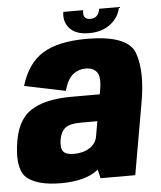

<svg xmlns="http://www.w3.org/2000/svg" viewBox="-58 -771 692 824"><g transform="rotate(-5 287.5 -359.0)"><path d="M342.5 0 333.5 -38Q332.5 -37 331.5 -36Q277 6.5 172 6.5Q76 6.5 30 -28Q-16 -62.5 -2.5 -169Q10 -277.5 71.8 -318.2Q133.5 -359 247 -359H370.5L373.5 -376.5Q383.5 -433 367.8 -453.8Q352 -474.5 319.5 -474.5Q289 -474.5 265 -455.8Q241 -437 226.5 -386.5L50 -423Q78.5 -518.5 145.2 -559.8Q212 -601 335 -601Q512 -601 541 -521.5Q570 -442 545.5 -305.5L492 0ZM338.5 -178.5 350 -245H281Q230.5 -245 211.2 -229.2Q192 -213.5 186 -179.5Q180.5 -144.5 192 -129.2Q203.5 -114 238.5 -114Q278 -114 306 -132Q332.5 -149.5 338.5 -178.5ZM348 -624.5Q291.5 -624.5 265 -653.5Q238.5 -682.5 245.5 -725H331Q324 -685 358.5 -685Q393.5 -685 400 -725H485Q478 -682.5 441.5 -653.5Q405 -624.5 348 -624.5Z"/></g></svg>

Font: Anybody ExtraBold
Style: Italic
Weight: 800
Italic angle: -10°
Designer: Tyler Finck
Foundry: Etcetera Type Company
Version: Version 1.010; ttfautohint (v1.8.3) -l 8 -r 50 -G 200 -x 14 